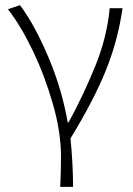

<svg xmlns="http://www.w3.org/2000/svg" viewBox="-20 -542 519 749"><path d="M265 187H215Q218 125 218 69Q218 -26 186.5 -136Q155 -246 108 -344Q61 -442 11 -506L58 -522Q116 -444 169 -318.5Q222 -193 244 -65H248Q305 -170 351 -282.5Q397 -395 408 -510H458Q440 -384 393 -267.5Q346 -151 255 -2Q265 99 265 187Z"/></svg>

Font: LXGW 975 Gothic SC 200W
Style: Regular
Weight: 200
Version: Version 2.01;February 25, 2021